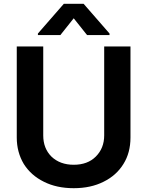

<svg xmlns="http://www.w3.org/2000/svg" viewBox="-20 -974 774 1008"><path d="M665 -252Q665 -172 628 -113Q591 -53 524 -20Q457 14 367 14Q277 14 210 -20Q143 -53 105 -113Q68 -175 68 -252V-730H207V-263Q207 -195 250 -152Q295 -109 367 -109Q440 -109 483 -152Q527 -196 527 -263V-730H665ZM297 -790H179V-798L315 -954H419L555 -798V-790H437L367 -878Z"/></svg>

Font: Sinter Bold
Style: Regular
Weight: 700
Foundry: Adobe & rsms
Version: Version 1.000